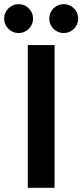

<svg xmlns="http://www.w3.org/2000/svg" viewBox="-53 -888 390 908"><path d="M78.3 0V-675H205V0ZM248.3 -731.7Q220 -731.7 200 -751.7Q180 -771.7 180 -800Q180 -828.3 200 -848.3Q220 -868.3 248.3 -868.3Q276.7 -868.3 296.7 -848.3Q316.7 -828.3 316.7 -800Q316.7 -771.7 296.7 -751.7Q276.7 -731.7 248.3 -731.7ZM35 -731.7Q6.7 -731.7 -13.3 -751.7Q-33.3 -771.7 -33.3 -800Q-33.3 -828.3 -13.3 -848.3Q6.7 -868.3 35 -868.3Q63.3 -868.3 83.3 -848.3Q103.3 -828.3 103.3 -800Q103.3 -771.7 83.3 -751.7Q63.3 -731.7 35 -731.7Z"/></svg>

Font: Funnel Display SemiBold
Style: Regular
Weight: 600
Designer: NORD ID, Kristian Moeller
Foundry: Dicotype
Version: Version 1.000